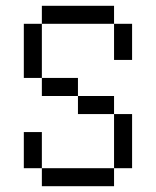

<svg xmlns="http://www.w3.org/2000/svg" viewBox="-20 -645 540 665"><path d="M125 -62.5V0H375V-62.5ZM125 -62.5Q125 -62.5 125 -187.5H62.5Q62.5 -187.5 62.5 -62.5ZM375 -62.5H437.5V-250H375ZM375 -250V-312.5H250V-250ZM250 -312.5V-375H125V-312.5ZM125 -375V-562.5H62.5V-375ZM375 -562.5Q375 -562.5 375 -437.5H437.5Q437.5 -437.5 437.5 -562.5ZM125 -562.5H375V-625H125Z"/></svg>

Font: BFUnifontExMono
Style: Regular
Weight: 500
Version: Version 15.0.06